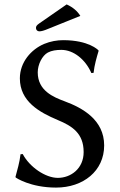

<svg xmlns="http://www.w3.org/2000/svg" viewBox="-20 -840 546 870"><path d="M242 -34C186 -34 114 -83 83 -142L73 -141C69 -105 58 -68 50 -38L52 -35C52 -35 117 10 234 10C357 10 452 -65 452 -181C452 -297 354 -351 273 -381C222 -400 151 -429 151 -512C151 -548 171 -588 197 -602C214 -611 235 -614 258 -614C313 -614 367 -571 394 -509L404 -510C408 -546 418 -580 427 -610L425 -613C425 -613 383 -658 266 -658C239 -658 209 -653 180 -641C121 -616 70 -558 70 -485C70 -380 159 -331 242 -296C307 -269 359 -236 359 -151C359 -76 301 -34 242 -34ZM282 -820 158 -734C145 -725 143 -720 143 -713C143 -705 149 -698 158 -698C167 -698 179 -701 200 -710L344 -768C331 -789 311 -807 282 -820Z"/></svg>

Font: Libertinus Sans
Style: Regular
Weight: 400
Designer: Philipp H. Poll, Khaled Hosny
Foundry: Caleb Maclennan
Version: Version 7.050;RELEASE